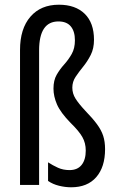

<svg xmlns="http://www.w3.org/2000/svg" viewBox="-20 -785 497 815"><path d="M379 -616Q379 -579 365 -551.5Q351 -524 333 -502Q315 -480 301 -459Q287 -438 287 -413Q287 -388 300.5 -366.5Q314 -345 341 -316Q373 -283 391.5 -258Q410 -233 418 -208.5Q426 -184 426 -152Q426 -76 388.5 -33Q351 10 282 10Q257 10 230.5 3.5Q204 -3 184 -17V-96Q204 -83 226 -73Q248 -63 275 -63Q309 -63 326.5 -85Q344 -107 344 -146Q344 -178 329.5 -203.5Q315 -229 280 -263Q237 -307 222 -341.5Q207 -376 207 -409Q207 -444 220.5 -467.5Q234 -491 252.5 -511.5Q271 -532 284.5 -556Q298 -580 298 -614Q298 -652 280.5 -673Q263 -694 228 -694Q146 -694 146 -571V0H65V-573Q65 -663 109 -714Q153 -765 230 -765Q300 -765 339.5 -726.5Q379 -688 379 -616Z"/></svg>

Font: Noto Sans Lao UI ExtCond
Style: Regular
Weight: 400
Width: 2
Designer: Monotype Design Team
Foundry: Monotype Imaging Inc.
Version: Version 2.000; ttfautohint (v1.8.4.7-5d5b)